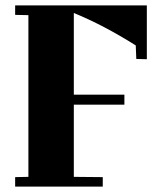

<svg xmlns="http://www.w3.org/2000/svg" viewBox="-20 -690 568 710"><path d="M523 -670V-471L484 -472L482 -522Q363 -597 253 -642V-340H440V-303H253V-36L360 -35V0H36V-35L85 -36V-634L36 -635V-670Z"/></svg>

Font: Rakkas
Style: Regular
Weight: 400
Designer: Zeynep Akay
Foundry: Zeynep Akay
Version: Version 2.000